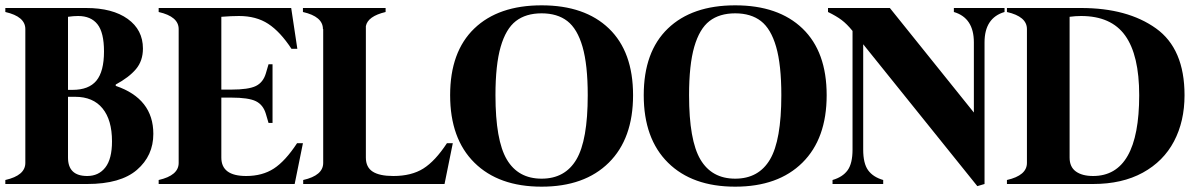

<svg xmlns="http://www.w3.org/2000/svg" viewBox="-21 -690 4482 720"><path d="M306 0H-1V-15Q74 -32 74 -79V-581Q74 -628 -1 -645V-660H302Q401 -660 458 -619Q515 -578 515 -508Q515 -462 489 -431Q463 -400 413 -373V-368Q554 -320 554 -188Q554 -106 492.5 -53Q431 0 306 0ZM234 -627V-353H251Q312 -353 340.5 -387.5Q369 -422 369 -497Q369 -568 344.5 -599Q320 -630 272 -630Q254 -630 234 -627ZM399 -160Q399 -240 363.5 -283.5Q328 -327 261 -327H234V-99Q234 -30 306 -30Q349 -30 374 -62Q399 -94 399 -160Z M1115 -153 1084 0H574V-15Q649 -32 649 -79V-581Q649 -628 574 -645V-660H1071L1094 -507H1072Q1030 -571 985 -600.5Q940 -630 875 -630Q847 -630 809 -627V-354H846Q911 -354 938.5 -367.5Q966 -381 976 -415L986 -449H1001V-229H986L976 -263Q966 -297 938.5 -310.5Q911 -324 846 -324H809V-99Q809 -30 902 -30Q963 -30 1006 -58Q1049 -86 1093 -153Z M1677 -153 1646 0H1116V-15Q1191 -32 1191 -79V-581H1190Q1190 -628 1115 -645V-660H1425V-645Q1358 -629 1351 -592V-99Q1351 -63 1376.5 -46.5Q1402 -30 1454 -30Q1522 -30 1566.5 -58Q1611 -86 1655 -153Z M1667 -333Q1667 -170 1758 -80Q1849 10 2010 10Q2171 10 2262 -80Q2353 -170 2353 -333Q2353 -496 2262.5 -583Q2172 -670 2010 -670Q1848 -670 1757.5 -583Q1667 -496 1667 -333ZM1837 -333Q1837 -447 1856.5 -514.5Q1876 -582 1913.5 -611Q1951 -640 2010 -640Q2069 -640 2106.5 -611Q2144 -582 2163.5 -514.5Q2183 -447 2183 -333Q2183 -164 2140.5 -92Q2098 -20 2010 -20Q1922 -20 1879.5 -92Q1837 -164 1837 -333Z M2393 -333Q2393 -170 2484 -80Q2575 10 2736 10Q2897 10 2988 -80Q3079 -170 3079 -333Q3079 -496 2988.5 -583Q2898 -670 2736 -670Q2574 -670 2483.5 -583Q2393 -496 2393 -333ZM2563 -333Q2563 -447 2582.5 -514.5Q2602 -582 2639.5 -611Q2677 -640 2736 -640Q2795 -640 2832.5 -611Q2870 -582 2889.5 -514.5Q2909 -447 2909 -333Q2909 -164 2866.5 -92Q2824 -20 2736 -20Q2648 -20 2605.5 -92Q2563 -164 2563 -333Z M3746 -660V-645Q3671 -623 3671 -531V0L3644 8L3216 -524V-129Q3216 -77 3234.5 -51.5Q3253 -26 3291 -15V0H3101V-15Q3139 -26 3157.5 -51.5Q3176 -77 3176 -129V-574Q3155 -600 3135 -615Q3115 -630 3084 -645V-660H3316L3631 -268V-531Q3631 -623 3556 -645V-660Z M4421 -333Q4421 -235 4381.5 -160Q4342 -85 4264.5 -42.5Q4187 0 4078 0H3755V-15Q3830 -32 3830 -79V-581Q3830 -628 3755 -645V-660H4033Q4207 -660 4314 -583.5Q4421 -507 4421 -333ZM4251 -333Q4251 -483 4198.5 -556.5Q4146 -630 4033 -630Q4012 -630 3990 -627V-99Q3990 -64 4013.5 -47Q4037 -30 4078 -30Q4251 -30 4251 -333Z"/></svg>

Font: FFF_NEPSZA-BADSAG Bold
Style: Regular
Weight: 700
Designer: bBox Type GmbH
Foundry: bBox Type GmbH
Version: Version 0.002